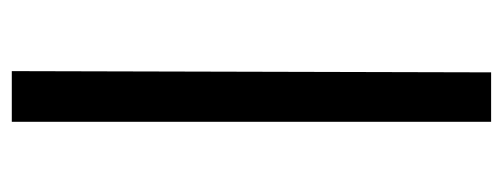

<svg xmlns="http://www.w3.org/2000/svg" viewBox="-272 -476 816 311"><g transform="rotate(90 135.5 -320.0)"><path d="M96.7 -708 94.7 68.4H176.8V-708Z"/></g></svg>

Font: Yaldevi Colombo SemiBold
Style: Regular
Weight: 600
Designer: Sol Matas, Denzil Rajitha, Kosala Senevirathne and Pathum Egodawatta
Foundry: Mooniak
Version: Version 1.020 ; ttfautohint (v1.6)